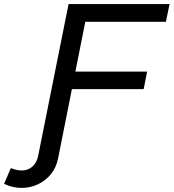

<svg xmlns="http://www.w3.org/2000/svg" viewBox="-139 -720 851 941"><path d="M-119 181 -86 104Q-51 118 -23 115Q5 112 24 92.5Q43 73 49 39L197 -700H692L674 -613H279L146 55Q137 101 110.5 133.5Q84 166 46.5 183.5Q9 201 -34 201Q-77 201 -119 181ZM204 -283 222 -369H582L565 -283Z"/></svg>

Font: Montserrat Thin Medium
Style: Italic
Weight: 500
Italic angle: -11.3°
Version: Version 9.000